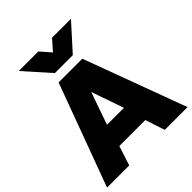

<svg xmlns="http://www.w3.org/2000/svg" viewBox="-251 -1086 1237 1237"><g transform="rotate(-45 368.0 -467.0)"><path d="M1 0 259.5 -700H475.5L734.5 0H527L483 -133.5H246.5L203 0ZM287 -286.5H441.5L364.5 -507.5ZM285 -759.5 130 -933.5H308L370.5 -862L433 -933.5H605.5L448.5 -759.5Z"/></g></svg>

Font: Geologica Roman ExtraBold
Style: Regular
Weight: 800
Designer: Sindre Bremnes, Frode Helland
Foundry: Monokrom Skriftforlag AS
Version: Version 1.010;gftools[0.9.28]